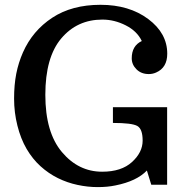

<svg xmlns="http://www.w3.org/2000/svg" viewBox="-20 -762 795 792"><path d="M74.7 -545.9Q114.3 -635.3 195.3 -688.7Q276.4 -742.2 394.5 -742.2Q512.7 -742.2 591.3 -683.6Q669.9 -625 669.9 -540.5Q669.9 -482.9 624 -462.9Q609.9 -456.5 593.8 -456.5Q562.5 -456.5 543 -476.1Q523.4 -495.6 523.4 -521.5Q523.4 -573.2 564.9 -592.8Q545.4 -633.8 498.5 -657.5Q451.7 -681.2 402.3 -681.2Q298.3 -681.2 232.7 -603.5Q167 -525.9 167 -370.8Q167 -215.8 235.4 -134.8Q303.7 -53.7 401.4 -53.7Q481 -53.7 524.7 -93.8Q568.4 -133.8 568.4 -181.9Q568.4 -230 546.4 -242.4Q524.4 -254.9 445.8 -254.9V-319.8H669.4V0H604L585.9 -58.6Q543.9 -14.6 456.1 2.9Q423.8 9.8 382.8 9.8Q341.8 9.8 299.6 0.7Q257.3 -8.3 218.8 -27.3Q180.2 -46.4 147.2 -76.2Q114.3 -106 89.8 -147.7Q65.4 -189.5 51.8 -243.9Q38.1 -298.3 38.1 -355.2Q38.1 -412.1 47.1 -458Q56.2 -503.9 74.7 -545.9Z"/></svg>

Font: Arbutus Slab
Style: Regular
Weight: 400
Version: Version 1.002; ttfautohint (v0.92) -l 10 -r 16 -G 200 -x 7 -